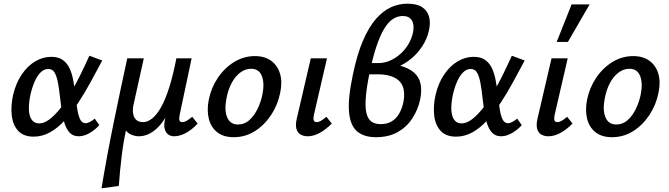

<svg xmlns="http://www.w3.org/2000/svg" viewBox="-20 -735 3636 1044"><path d="M163 8Q108 8 79 -23.5Q50 -55 44 -106.5Q38 -158 51 -218Q66 -282 97.5 -329Q129 -376 171 -401Q213 -426 258 -426Q297 -426 320.5 -409.5Q344 -393 357.5 -365Q371 -337 377.5 -302Q384 -267 389 -231Q394 -188 399 -150Q404 -112 414.5 -88.5Q425 -65 445 -65Q456 -65 469 -72Q482 -79 495 -90L520 -55Q501 -32 469.5 -13Q438 6 408 6Q378 6 360 -12.5Q342 -31 332 -61Q322 -91 316.5 -127.5Q311 -164 307 -200Q302 -250 295 -286Q288 -322 276.5 -341Q265 -360 242 -360Q219 -360 200 -340.5Q181 -321 167 -288Q153 -255 144 -213Q135 -166 137.5 -133Q140 -100 154 -82Q168 -64 193 -64Q220 -64 249 -86Q278 -108 307 -144.5Q336 -181 364 -229Q392 -277 417.5 -329Q443 -381 466 -432L536 -406Q504 -346 471.5 -286.5Q439 -227 404 -174Q369 -121 331.5 -80Q294 -39 252 -15.5Q210 8 163 8Z M532 289Q561 113 597.5 -65Q634 -243 672 -418H762L705 -161Q701 -141 703.5 -120Q706 -99 719 -85Q732 -71 759 -71Q782 -71 807 -90.5Q832 -110 855.5 -151.5Q879 -193 900 -259Q921 -325 939 -418H989Q958 -265 918 -171.5Q878 -78 832 -36Q786 6 735 6Q724 6 711 3Q698 0 686 -6.5Q674 -13 666.5 -23.5Q659 -34 658 -49L671 -53Q652 28 642 110.5Q632 193 626 276ZM927 6Q908 6 894.5 -4Q881 -14 875.5 -34Q870 -54 877 -85L949 -418H1022L957 -111Q953 -92 955.5 -81.5Q958 -71 972 -71Q983 -71 995 -78Q1007 -85 1025 -100L1055 -63Q1022 -28 989 -11Q956 6 927 6Z M1251 11Q1195 11 1161 -16Q1127 -43 1115.5 -89Q1104 -135 1115 -192Q1128 -257 1164 -311Q1200 -365 1252.5 -397.5Q1305 -430 1366 -430Q1420 -430 1455 -404Q1490 -378 1503 -333Q1516 -288 1503 -228Q1490 -164 1454 -109.5Q1418 -55 1366 -22Q1314 11 1251 11ZM1274 -58Q1309 -58 1335.5 -81.5Q1362 -105 1380.5 -143Q1399 -181 1407 -222Q1419 -281 1404 -321Q1389 -361 1345 -361Q1314 -361 1286.5 -340.5Q1259 -320 1239.5 -283.5Q1220 -247 1211 -198Q1199 -135 1215.5 -96.5Q1232 -58 1274 -58Z M1653 6Q1631 6 1614.5 -3.5Q1598 -13 1592 -33.5Q1586 -54 1593 -87L1670 -418H1758L1687 -111Q1683 -93 1685.5 -82Q1688 -71 1702 -71Q1713 -71 1725 -78Q1737 -85 1755 -100L1784 -63Q1750 -29 1717 -11.5Q1684 6 1653 6Z M2024 11Q1960 11 1922.5 -20Q1885 -51 1878 -124.5Q1871 -198 1898 -325Q1921 -438 1953.5 -513.5Q1986 -589 2025 -633Q2064 -677 2107 -696Q2150 -715 2195 -715Q2247 -715 2275.5 -696Q2304 -677 2313 -644Q2322 -611 2312 -568Q2302 -523 2276.5 -484Q2251 -445 2216 -416Q2181 -387 2140 -370.5Q2099 -354 2057 -354L2062 -388Q2175 -388 2230.5 -341Q2286 -294 2264 -191Q2252 -137 2221.5 -90.5Q2191 -44 2142 -16.5Q2093 11 2024 11ZM2050 -60Q2084 -60 2109 -74.5Q2134 -89 2150 -116.5Q2166 -144 2174 -182Q2183 -233 2169.5 -266Q2156 -299 2121 -315Q2086 -331 2033 -331H1976L1988 -392H2038Q2070 -392 2101 -405.5Q2132 -419 2158 -442.5Q2184 -466 2201.5 -496Q2219 -526 2226 -560Q2234 -600 2219.5 -624Q2205 -648 2170 -648Q2141 -648 2115.5 -631Q2090 -614 2068 -577Q2046 -540 2026 -480Q2006 -420 1988 -332Q1973 -256 1969 -204Q1965 -152 1972.5 -120Q1980 -88 1999.5 -74Q2019 -60 2050 -60Z M2460 8Q2405 8 2376 -23.5Q2347 -55 2341 -106.5Q2335 -158 2348 -218Q2363 -282 2394.5 -329Q2426 -376 2468 -401Q2510 -426 2555 -426Q2594 -426 2617.5 -409.5Q2641 -393 2654.5 -365Q2668 -337 2674.5 -302Q2681 -267 2686 -231Q2691 -188 2696 -150Q2701 -112 2711.5 -88.5Q2722 -65 2742 -65Q2753 -65 2766 -72Q2779 -79 2792 -90L2817 -55Q2798 -32 2766.5 -13Q2735 6 2705 6Q2675 6 2657 -12.5Q2639 -31 2629 -61Q2619 -91 2613.5 -127.5Q2608 -164 2604 -200Q2599 -250 2592 -286Q2585 -322 2573.5 -341Q2562 -360 2539 -360Q2516 -360 2497 -340.5Q2478 -321 2464 -288Q2450 -255 2441 -213Q2432 -166 2434.5 -133Q2437 -100 2451 -82Q2465 -64 2490 -64Q2517 -64 2546 -86Q2575 -108 2604 -144.5Q2633 -181 2661 -229Q2689 -277 2714.5 -329Q2740 -381 2763 -432L2833 -406Q2801 -346 2768.5 -286.5Q2736 -227 2701 -174Q2666 -121 2628.5 -80Q2591 -39 2549 -15.5Q2507 8 2460 8Z M2962 6Q2940 6 2923.5 -3.5Q2907 -13 2901 -33.5Q2895 -54 2902 -87L2979 -418H3067L2996 -111Q2992 -93 2994.5 -82Q2997 -71 3011 -71Q3022 -71 3034 -78Q3046 -85 3064 -100L3093 -63Q3059 -29 3026 -11.5Q2993 6 2962 6ZM3007 -507 3088 -711H3186L3068 -507Z M3308 11Q3252 11 3218 -16Q3184 -43 3172.5 -89Q3161 -135 3172 -192Q3185 -257 3221 -311Q3257 -365 3309.5 -397.5Q3362 -430 3423 -430Q3477 -430 3512 -404Q3547 -378 3560 -333Q3573 -288 3560 -228Q3547 -164 3511 -109.5Q3475 -55 3423 -22Q3371 11 3308 11ZM3331 -58Q3366 -58 3392.5 -81.5Q3419 -105 3437.5 -143Q3456 -181 3464 -222Q3476 -281 3461 -321Q3446 -361 3402 -361Q3371 -361 3343.5 -340.5Q3316 -320 3296.5 -283.5Q3277 -247 3268 -198Q3256 -135 3272.5 -96.5Q3289 -58 3331 -58Z"/></svg>

Font: Ysabeau Infant SemiBold
Style: Italic
Weight: 600
Italic angle: -12°
Designer: Christian Thalmann (Catharsis Fonts)
Version: Version 2.002; featfreeze: ss01,ss02,lnum